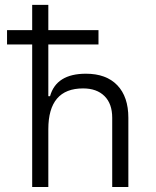

<svg xmlns="http://www.w3.org/2000/svg" viewBox="-20 -752 626 772"><path d="M431.2 0V-278.3Q431.2 -335 400.1 -365.7Q369.1 -396.5 314 -396.5Q174.3 -396.5 174.3 -232.4V0H109.4V-573.2H8.3V-630.9H109.4V-732.4H174.3V-630.9H376V-573.2H174.3V-365.2H181.2Q206.5 -455.6 325.7 -455.6Q407.2 -455.6 451.7 -409.2Q496.1 -362.8 496.1 -278.3V0Z"/></svg>

Font: CaskaydiaCove NFP Light
Style: Regular
Weight: 300
Designer: Aaron Bell
Foundry: Saja Typeworks
Version: Version 2111.001; VTT 6.35;Nerd Fonts 3.1.1